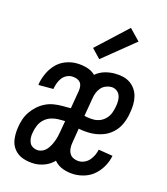

<svg xmlns="http://www.w3.org/2000/svg" viewBox="-115 -857 829 954"><g transform="rotate(15 300.0 -380.0)"><path d="M357 8Q326 8 297.5 -2Q269 -12 251 -34Q231 -13 204 -2.5Q177 8 151 8Q120 8 92 -1.5Q64 -11 46 -33Q28 -55 24.5 -85Q21 -115 26 -145Q29 -167 36 -188Q43 -209 56 -228Q69 -247 86.5 -262.5Q104 -278 124.5 -288Q145 -298 167 -301.5Q189 -305 210 -305H255L271 -400Q273 -412 271 -424Q269 -436 261.5 -444Q254 -452 242.5 -455.5Q231 -459 219 -459Q205 -459 191.5 -452Q178 -445 169 -433Q160 -421 155 -407Q150 -393 147 -379V-375H70Q69 -377 69.5 -379Q70 -381 70 -383Q75 -410 87.5 -437Q100 -464 120.5 -485.5Q141 -507 169 -517.5Q197 -528 224 -528Q252 -528 278.5 -520.5Q305 -513 323 -495Q344 -513 370 -520.5Q396 -528 421 -528Q443 -528 463.5 -523.5Q484 -519 500.5 -508Q517 -497 528.5 -480.5Q540 -464 545 -444Q550 -424 549.5 -402.5Q549 -381 545 -360Q541 -331 528.5 -302Q516 -273 492.5 -251.5Q469 -230 438.5 -220.5Q408 -211 379 -211Q364 -211 348.5 -212.5Q333 -214 319 -217L307 -144Q304 -128 305 -113Q306 -98 313 -85.5Q320 -73 334 -67Q348 -61 363 -61Q377 -61 391.5 -68Q406 -75 416 -87Q426 -99 432.5 -113Q439 -127 442 -142L516 -130Q511 -103 497 -77Q483 -51 461.5 -31Q440 -11 412 -1.5Q384 8 357 8ZM379 -280Q396 -280 412.5 -287Q429 -294 441.5 -307.5Q454 -321 460 -337.5Q466 -354 469 -371Q472 -386 472 -401.5Q472 -417 466.5 -430Q461 -443 449 -451Q437 -459 422 -459Q408 -459 393.5 -453Q379 -447 369 -435Q359 -423 353.5 -409Q348 -395 346 -380L330 -286Q342 -283 354 -281.5Q366 -280 379 -280ZM152 -61Q164 -61 176 -67Q188 -73 196.5 -83.5Q205 -94 211 -105.5Q217 -117 221.5 -129Q226 -141 229 -153.5Q232 -166 234 -178L244 -236H210Q192 -236 172.5 -230Q153 -224 137.5 -210Q122 -196 114 -177Q106 -158 103 -139Q100 -125 101 -111Q102 -97 107.5 -85.5Q113 -74 125.5 -67.5Q138 -61 152 -61ZM328 -577 284 -623 440 -768 494 -712Z"/></g></svg>

Font: Iosevka Extended
Style: Italic
Weight: 400
Width: 7
Italic angle: -9°
Monospace: yes
Designer: Belleve Invis
Foundry: Belleve Invis
Version: Version 32.5.0; ttfautohint (v1.8.4)